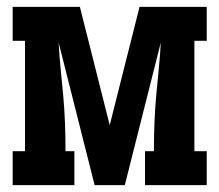

<svg xmlns="http://www.w3.org/2000/svg" viewBox="-20 -540 640 560"><path d="M17 0V-99H53V-421H17V-520H213L300 -175L387 -520H583V-421H547V-99H583V0H403V-99H429V-104Q429 -143 430.5 -182Q432 -221 435.5 -260Q439 -299 443 -338Q447 -377 449 -416L344 0H256L151 -416Q153 -377 157 -338Q161 -299 164.5 -260Q168 -221 169.5 -182Q171 -143 171 -104V-99H197V0Z"/></svg>

Font: Iosevka HT Extrabold Extended
Style: Regular
Weight: 800
Width: 7
Monospace: yes
Designer: Belleve Invis
Foundry: Belleve Invis
Version: Version 32.3.0; ttfautohint (v1.8.4)